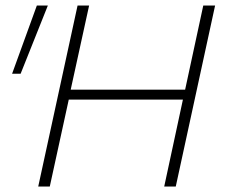

<svg xmlns="http://www.w3.org/2000/svg" viewBox="-20 -678 822 698"><path d="M762 -658 619 0H577L645 -316H230L161 0H119L262 -658H304L237 -352H653L719 -658ZM24 -410 114 -658H154L55 -410Z"/></svg>

Font: Ysabeau Light
Style: Italic
Weight: 300
Italic angle: -12°
Designer: Christian Thalmann (Catharsis Fonts)
Version: Version 0.003